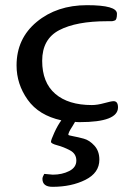

<svg xmlns="http://www.w3.org/2000/svg" viewBox="-20 -460 509 742"><path d="M151 212 184 215Q220 215 247.5 201Q275 187 275 160.5Q275 134 250.5 121Q226 108 201.5 101.5Q177 95 177 88Q177 81 190 52.5Q203 24 217 5Q130 -14 87 -74.5Q44 -135 44 -207Q44 -311 122 -375.5Q200 -440 316 -440Q432 -440 432 -407Q432 -384 424 -381Q416 -378 412 -378H394Q275 -378 209 -343.5Q143 -309 143 -225Q143 -141 193.5 -97.5Q244 -54 335 -54Q356 -54 383 -61.5Q410 -69 419 -69Q436 -69 436 -45Q436 12 288 12Q276 12 270 11Q267 17 260 28Q244 52 244 61Q244 63 263 66.5Q282 70 304 76Q326 82 345 103Q364 124 364 157Q364 208 310 235Q256 262 183 262Q144 262 144 231Q144 224 151 212Z"/></svg>

Font: Cagliostro
Style: Regular
Weight: 400
Designer: Matthew Desmond
Foundry: Matthew Desmond
Version: Version